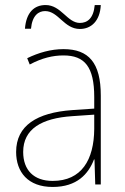

<svg xmlns="http://www.w3.org/2000/svg" viewBox="-20 -732 498 762"><path d="M79 -618H103C108 -672 134 -688 159 -688C212 -688 234 -617 297 -617C342 -617 377 -649 380 -712H356C351 -658 326 -641 297 -641C247 -641 223 -712 161 -712C116 -712 84 -683 79 -618ZM232 -537C182 -537 133 -523 88 -501L98 -476C147 -502 190 -512 232 -512C316 -512 354 -467 354 -347V-301L266 -295C127 -285 44 -234 44 -129C44 -49 91 10 189 10C286 10 331 -42 353 -99H355L358 0H380V-353C380 -483 332 -537 232 -537ZM267 -271 354 -277V-220C353 -98 304 -14 189 -14C114 -14 72 -57 72 -129C72 -220 145 -263 267 -271Z"/></svg>

Font: Noto Sans Malayalam SemiCondensed Thin
Style: Regular
Weight: 100
Width: 4
Designer: Jelle Bosma - Monotype Design Team
Foundry: Monotype Imaging Inc.
Version: Version 2.104